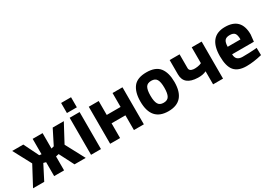

<svg xmlns="http://www.w3.org/2000/svg" viewBox="5 -1466 3136 2245"><g transform="rotate(-30 1573.5 -344.0)"><path d="M147 -257 17 -500H167L266 -299L295 -295V-503H429V-295L465 -304L564 -500H714L584 -257L721 0H570L469 -197L429 -188V0H295V-188L262 -197L161 0H10Z M793 0V-500H927V0ZM793 -564V-700H927V-564Z M1051 -500H1185V-312H1372V-500H1506V0H1372V-199H1185V0H1051Z M1657 -444Q1710 -512 1834 -512Q1958 -512 2011 -443.5Q2064 -375 2064 -251Q2064 12 1834 12Q1604 12 1604 -251Q1604 -375 1657 -444ZM1761 -138Q1781 -102 1834 -102Q1887 -102 1907.5 -138Q1928 -174 1928 -251Q1928 -328 1907.5 -363Q1887 -398 1834 -398Q1781 -398 1760.5 -363Q1740 -328 1740 -251Q1740 -174 1761 -138Z M2575 -500V0H2441V-176Q2394 -153 2328 -155Q2143 -160 2143 -306V-500H2277V-314Q2277 -273 2333 -267Q2357 -265 2389.5 -270Q2422 -275 2441 -286V-500Z M2809 -193Q2810 -147 2833.5 -126.5Q2857 -106 2901 -106Q2994 -106 3067 -112L3095 -115L3097 -16Q2982 12 2889 12Q2776 12 2725 -48Q2674 -108 2674 -243Q2674 -512 2895 -512Q3113 -512 3113 -286L3103 -193ZM2981 -295Q2981 -355 2962 -378.5Q2943 -402 2895.5 -402Q2848 -402 2828.5 -377.5Q2809 -353 2808 -295Z"/></g></svg>

Font: Titillium Web[RUS by Daymarius]
Style: Bold
Weight: 700
Designer: Cyrillization by Daymarius
Foundry: Cyrillization by Daymarius
Version: Version 1.002 September 11, 2018